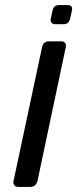

<svg xmlns="http://www.w3.org/2000/svg" viewBox="-20 -733 303 753"><path d="M51 0Q41 0 36 -6.5Q31 -13 33 -23L145 -548Q150 -571 173 -571H220Q230 -571 235 -564.5Q240 -558 238 -548L127 -23Q121 0 98 0ZM197 -638Q187 -638 182 -644Q177 -650 179 -660L186 -691Q190 -713 212 -713H245Q267 -713 262 -691L255 -660Q250 -638 229 -638Z"/></svg>

Font: Lubike
Style: Italic
Weight: 400
Italic angle: -12°
Foundry: Honoka55
Version: Version 1.000;July 22, 2022;FontCreator 14.0.0.2862 64-bit